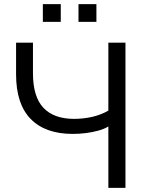

<svg xmlns="http://www.w3.org/2000/svg" viewBox="-20 -912 716 932"><path d="M506 0V-298Q486 -286 457.5 -278Q429 -270 397 -266Q365 -262 333 -262Q200 -262 129 -334.5Q58 -407 58 -551V-705H140V-557Q140 -443 190.5 -389Q241 -335 340 -335Q384 -335 426.5 -344.5Q469 -354 506 -375V-705H589V0ZM361 -806V-892H448V-806ZM188 -806V-892H275V-806Z"/></svg>

Font: NunitoSans1
Style: Book
Weight: 400
Designer: Vernon Adams
Foundry: Vernon Adams
Version: Version 3.101;gftools[0.9.27]